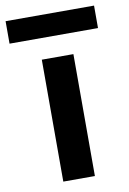

<svg xmlns="http://www.w3.org/2000/svg" viewBox="-135 -758 541 808"><g transform="rotate(-10 136.0 -353.5)"><path d="M69 0V-521H204V0ZM-53 -611V-707H325V-611Z"/></g></svg>

Font: DM Sans 10pt
Style: Bold
Weight: 700
Version: Version 4.004;gftools[0.9.30]